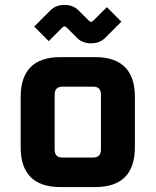

<svg xmlns="http://www.w3.org/2000/svg" viewBox="-20 -760 632 780"><path d="M64 -162V-366Q64 -528 226 -528H366Q528 -528 528 -366V-162Q528 0 366 0H226Q64 0 64 -162ZM202 -152Q202 -120 234 -120H358Q390 -120 390 -152V-376Q390 -408 358 -408H234Q202 -408 202 -376ZM119 -652 185 -718Q207 -740 242 -740Q277 -740 299 -718L341 -676Q346 -671 350 -671Q354 -671 359 -676L414 -731L473 -672L407 -606Q385 -584 350 -584Q315 -584 293 -606L251 -648Q246 -653 242 -653Q238 -653 233 -648L178 -593Z"/></svg>

Font: Oxanium ExtraLight
Style: Bold
Weight: 700
Version: Version 2.000